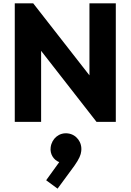

<svg xmlns="http://www.w3.org/2000/svg" viewBox="-20 -726 778 1144"><path d="M68 0H225V-423L555 0H670V-706H513V-277L178 -706H68ZM255 348 323 398 423 262C452 221 462 196 464 175C471 122 435 75 385 69C333 62 289 99 282 151C276 193 301 228 333 240Z"/></svg>

Font: MV Cash
Style: Bold
Weight: 700
Designer: Rodrigo Fuenzalida
Foundry: fragTYPE
Version: Version 1.100;Glyphs 3.1.2 (3151)